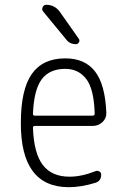

<svg xmlns="http://www.w3.org/2000/svg" viewBox="-20 -775 540 805"><path d="M253.9 -486.3Q187.5 -486.3 154.8 -442.4Q122.1 -398.4 118.2 -297.9Q118.2 -290 126 -290H368.2Q377 -290 377 -298.8Q374 -402.3 341.3 -444.3Q308.6 -486.3 253.9 -486.3ZM268.6 9.8Q66.4 9.8 67.4 -259.8Q67.4 -399.4 113.3 -464.8Q159.2 -530.3 253.9 -530.3Q335.9 -530.3 378.4 -475.6Q420.9 -420.9 425.8 -302.7Q426.8 -279.3 409.7 -263.2Q392.6 -247.1 369.1 -247.1H126Q118.2 -247.1 118.2 -238.3Q122.1 -131.8 159.7 -83Q197.3 -34.2 271.5 -34.2Q322.3 -34.2 380.9 -57.6Q388.7 -60.5 396.5 -56.2Q404.3 -51.8 404.3 -43Q404.3 -16.6 380.9 -8.8Q320.3 9.8 268.6 9.8ZM173.8 -754.9Q210 -754.9 231.4 -724.6L310.5 -612.3Q315.4 -605.5 311 -597.7Q306.6 -589.8 298.8 -589.8Q271.5 -589.8 256.8 -610.4L161.1 -726.6Q154.3 -734.4 158.7 -744.6Q163.1 -754.9 173.8 -754.9Z"/></svg>

Font: Rounded Mgen+ 1m light
Style: Regular
Weight: 200
Designer: [Source Han Sans]
Ryoko NISHIZUKA  (kana & ideographs); Paul D. Hunt (Latin, Greek & Cyrillic); Wenlong ZHANG  (bopomofo
Version: Version 1.059.20150602